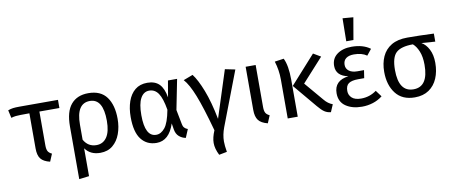

<svg xmlns="http://www.w3.org/2000/svg" viewBox="-87 -1165 4106 1738"><g transform="rotate(-10 1966.0 -295.5)"><path d="M288 12Q229 -2 204 -33.5Q179 -65 179 -129V-452Q80 -452 54 -449Q35 -447 11 -440L-5 -512Q19 -521 41.5 -524Q64 -527 102 -527H455V-452H271V-141Q271 -105 281 -87Q291 -69 317 -57Z M520 213V-271Q520 -407 576 -473Q632 -539 735 -539Q849 -539 903 -465Q957 -391 957 -264Q957 -190 934 -127Q911 -64 865 -26Q819 12 750 12Q659 12 612 -54V202ZM728 -63Q789 -63 823.5 -113.5Q858 -164 858 -264Q858 -467 737 -467Q612 -467 612 -271V-133Q651 -63 728 -63Z M1535 13Q1501 7 1474.5 -16Q1448 -39 1441 -82L1432 -138Q1383 12 1268 12Q1179 12 1127.5 -54Q1076 -120 1076 -259Q1076 -339 1098 -402.5Q1120 -466 1164.5 -502.5Q1209 -539 1277 -539Q1348 -539 1387 -499.5Q1426 -460 1440 -376L1466 -527H1550L1495 -250L1521 -116Q1527 -76 1567 -63ZM1278 -61Q1321 -61 1357 -105Q1393 -149 1415 -267Q1397 -374 1365.5 -420Q1334 -466 1282 -466Q1231 -466 1202.5 -414.5Q1174 -363 1174 -259Q1174 -61 1277 -61Z M1806 216Q1775 155 1775 103Q1775 53 1802 -10Q1742 -228 1697 -342Q1652 -456 1607 -505L1694 -538Q1736 -484 1778.5 -375Q1821 -266 1852 -106L1991 -538L2084 -519L1894 -22Q1869 44 1869 105Q1869 142 1879 202Z M2289 12Q2229 -3 2204.5 -35.5Q2180 -68 2180 -130V-527H2272V-141Q2272 -105 2282 -87Q2292 -69 2318 -57Z M2566 0H2474V-357Q2474 -445 2448 -527L2532 -539Q2566 -471 2566 -339ZM2869 12Q2836 9 2810.5 -8Q2785 -25 2752 -65L2570 -282L2801 -539L2869 -499L2675 -285L2821 -113Q2855 -71 2898 -56Z M3156 12Q3066 12 3007.5 -28Q2949 -68 2949 -147Q2949 -264 3081 -281Q2970 -303 2970 -395Q2970 -463 3021.5 -501Q3073 -539 3155 -539Q3260 -539 3326 -490L3282 -435Q3237 -467 3164 -467Q3117 -467 3091 -447Q3065 -427 3065 -388Q3065 -353 3092.5 -332Q3120 -311 3169 -311H3230L3219 -239H3163Q3104 -239 3076 -219.5Q3048 -200 3048 -151Q3048 -113 3076 -87.5Q3104 -62 3161 -62Q3239 -62 3302 -108L3345 -50Q3306 -19 3257 -3.5Q3208 12 3156 12ZM3183 -596H3117L3120 -807L3218 -799Z M3642 12Q3526 12 3466.5 -65Q3407 -142 3407 -263Q3407 -342 3434.5 -403Q3462 -464 3519.5 -498.5Q3577 -533 3667 -533Q3774 -533 3910 -527V-453L3784 -462Q3824 -440 3850.5 -389Q3877 -338 3877 -264Q3877 -185 3850.5 -122.5Q3824 -60 3771.5 -24Q3719 12 3642 12ZM3642 -62Q3778 -62 3778 -264Q3778 -338 3757 -388.5Q3736 -439 3706 -464Q3598 -464 3552 -422Q3506 -380 3506 -263Q3506 -62 3642 -62Z"/></g></svg>

Font: Trujillo
Style: Regular
Weight: 400
Designer: Fira Sans original fonts by bBox Type GmbH, Carrois Corporate GbR, & Edenspiekermann AG / Changes by Cristiano Sobral
Foundry: Fira Sans original fonts by bBox Type GmbH, Carrois Corporate GbR, & Edenspiekermann AG / Changes by Cristiano Sobral
Version: Version 4.301;October 17, 2021;FontCreator 14.0.0.2814 64-bi